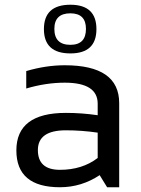

<svg xmlns="http://www.w3.org/2000/svg" viewBox="-20 -787 594 807"><path d="M48.8 -154.8Q48.8 -312.5 256.8 -312.5Q323.7 -312.5 390.6 -302.7V-351.1Q390.6 -439.5 252.4 -439.5Q173.3 -439.5 90.3 -415V-488.3Q173.3 -512.7 252.4 -512.7Q481 -512.7 481 -353.5V0H430.2L398.9 -50.8Q322.3 0 231.9 0Q48.8 0 48.8 -154.8ZM256.8 -239.3Q139.2 -239.3 139.2 -156.2Q139.2 -73.2 231.9 -73.2Q325.7 -73.2 390.6 -123V-229.5Q323.7 -239.3 256.8 -239.3ZM275.9 -598.6Q341.3 -598.6 341.3 -665.5Q341.3 -731 275.9 -731Q208.5 -731 208.5 -665.5Q208.5 -598.6 275.9 -598.6ZM164.6 -664.6Q164.6 -767.1 275.9 -767.1Q385.3 -767.1 385.3 -664.6Q385.3 -562.5 275.9 -562.5Q164.6 -562.5 164.6 -664.6Z"/></svg>

Font: Voltera
Style: Regular
Weight: 400
Designer: Bernd Montag
Version: Version 1.301